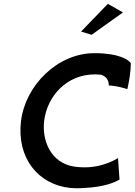

<svg xmlns="http://www.w3.org/2000/svg" viewBox="-20 -983 704 1004"><path d="M404 -818 459 -801 623 -918 544 -963ZM591 -153C563 -136 511 -114 449 -109C420 -107 393 -108 367 -112C246 -131 198 -248 211 -352C227 -480 328 -594 476 -594C487 -594 498 -593 509 -592H510L512 -591C535 -582 549 -565 549 -536C593 -534 629 -522 646 -517C656 -561 664 -609 664 -653C651 -671 602 -705 474 -705C280 -705 113 -536 90 -351C66 -158 179 -17 349 0C373 2 396 2 420 0C527 -5 581 -30 605 -44L597 -158C596 -157 595 -154 593 -153Z"/></svg>

Font: Bluebird
Style: LiObl
Weight: 300
Designer: Jasper
Foundry: Cannot Into Space Fonts
Version: Version 0.98